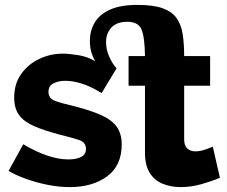

<svg xmlns="http://www.w3.org/2000/svg" viewBox="-20 -754 926 784"><path d="M849 -155 878 -28Q845 -14 802.5 -2Q760 10 718 10Q678 10 644.5 -3.5Q611 -17 591.5 -48Q572 -79 572 -130V-404H505V-525H572Q571 -602 558 -633.5Q545 -665 500 -665Q456 -665 434.5 -641Q413 -617 413 -583Q413 -551 426.5 -521.5Q440 -492 456 -475L395 -374Q349 -402 313 -413Q277 -424 247 -424Q218 -424 198 -413.5Q178 -403 178 -379Q178 -352 205 -342Q232 -332 277 -322Q348 -304 392 -284.5Q436 -265 456.5 -236.5Q477 -208 477 -164Q477 -78 417.5 -34Q358 10 265 10Q222 10 176 1Q130 -8 88 -23Q46 -38 15 -56L75 -165Q125 -135 172 -119Q219 -103 260 -103Q291 -103 311 -113Q331 -123 331 -146Q331 -173 302.5 -182.5Q274 -192 225 -204Q160 -221 119 -239Q78 -257 58 -284Q38 -311 38 -355Q38 -412 66.5 -452Q95 -492 140.5 -513.5Q186 -535 237 -535Q260 -535 298.5 -529Q337 -523 369 -504Q358 -523 352.5 -542.5Q347 -562 347 -587Q347 -628 366.5 -661.5Q386 -695 429 -714.5Q472 -734 541 -734Q607 -734 645 -720Q683 -706 701.5 -679.5Q720 -653 726 -614Q732 -575 732 -525H838V-404H732V-185Q732 -159 745 -147.5Q758 -136 778 -136Q795 -136 814 -142Q833 -148 849 -155Z"/></svg>

Font: Raleway ExtraBold
Style: Regular
Weight: 800
Designer: Matt McInerney, Pablo Impallari, Rodrigo Fuenzalida
Foundry: Matt McInerney, Pablo Impallari, Rodrigo Fuenzalida
Version: Version 4.026